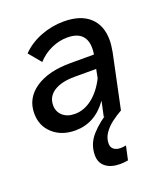

<svg xmlns="http://www.w3.org/2000/svg" viewBox="-140 -609 824 954"><g transform="rotate(-20 272.5 -132.0)"><path d="M334 0 351 -79Q284 16 179 16Q107 16 61 -25.5Q15 -67 15 -133Q15 -213 83.5 -260Q152 -307 269 -307H394Q404 -368 380 -400Q356 -432 298 -432Q255 -432 213.5 -413.5Q172 -395 140 -360L86 -425Q127 -467 186 -490Q245 -513 308 -513Q397 -513 444.5 -469.5Q492 -426 492 -348Q492 -335 490 -318Q488 -301 485 -285L425 0ZM205 -62Q254 -62 297.5 -96Q341 -130 371 -190L380 -236H267Q196 -236 156.5 -210.5Q117 -185 117 -139Q117 -105 141 -83.5Q165 -62 205 -62ZM389 172 373 245Q354 249 331 249Q283 249 255 227Q227 205 227 165Q227 106 268 60.5Q309 15 372 -22L425 0Q398 15 371.5 35Q345 55 328 80Q311 105 311 134Q311 154 324.5 164.5Q338 175 360 175Q371 175 389 172Z"/></g></svg>

Font: Wix Madefor Text Medium
Style: Italic
Weight: 500
Italic angle: -12°
Designer: Dalton Maag Ltd
Foundry: Dalton Maag Ltd
Version: Version 3.100